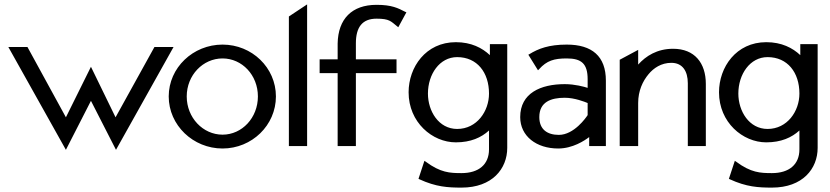

<svg xmlns="http://www.w3.org/2000/svg" viewBox="-20 -665 3777 874"><path d="M18 -451 280 17 394 -206 508 17 770 -451H683L506 -131L394 -361L280 -131L105 -451Z M748 -226C748 -95 859 11 993 11C1127 11 1236 -95 1236 -226C1236 -357 1127 -462 993 -462C859 -462 748 -357 748 -226ZM830 -226C830 -323 904 -399 993 -399C1082 -399 1154 -323 1154 -226C1154 -129 1082 -52 993 -52C904 -52 830 -129 830 -226Z M1295 0H1378V-645L1295 -590Z M1435 -332H1517V0H1600V-332H1785V-395H1600V-468C1600 -541 1629 -580 1694 -580C1753 -580 1759 -568 1788 -545L1793 -541L1830 -609L1825 -611C1792 -628 1764 -643 1694 -643C1582 -643 1519 -579 1517 -467V-395H1435Z M1840 -245C1840 -108 1948 -17 2055 -17C2123 -17 2171 -39 2206 -71V15C2206 84 2159 123 2081 123C2028 123 1985 121 1918 71L1912 67L1885 149L1889 151C1965 186 2019 189 2081 189C2221 189 2289 103 2289 8V-464H2210V-414C2175 -447 2125 -473 2055 -473C1918 -473 1840 -359 1840 -245ZM1928 -239C1928 -327 1981 -405 2061 -405C2152 -405 2206 -335 2206 -239C2206 -159 2151 -78 2061 -78C1977 -78 1928 -159 1928 -239Z M2348 -132C2348 -45 2422 11 2521 11C2587 11 2641 -25 2662 -41V0H2738V-298C2738 -409 2675 -462 2560 -462C2479 -462 2431 -444 2389 -418L2385 -416L2429 -345L2434 -350C2469 -389 2502 -399 2560 -399C2627 -399 2655 -375 2655 -304V-265C2640 -270 2597 -282 2551 -282C2441 -282 2348 -241 2348 -132ZM2435 -132C2435 -201 2488 -220 2551 -220C2596 -220 2643 -201 2655 -196V-141C2648 -130 2593 -51 2524 -51C2471 -51 2435 -76 2435 -132Z M2801 0H2885V-196C2885 -252 2906 -296 2932 -327C2955 -355 2990 -379 3036 -379C3087 -379 3111 -341 3111 -286V0H3193V-283C3193 -378 3142 -443 3044 -443C2971 -443 2920 -410 2885 -371V-438L2801 -393Z M3253 -245C3253 -108 3361 -17 3468 -17C3536 -17 3584 -39 3619 -71V15C3619 84 3572 123 3494 123C3441 123 3398 121 3331 71L3325 67L3298 149L3302 151C3378 186 3432 189 3494 189C3634 189 3702 103 3702 8V-464H3623V-414C3588 -447 3538 -473 3468 -473C3331 -473 3253 -359 3253 -245ZM3341 -239C3341 -327 3394 -405 3474 -405C3565 -405 3619 -335 3619 -239C3619 -159 3564 -78 3474 -78C3390 -78 3341 -159 3341 -239Z"/></svg>

Font: Charger Sport
Style: DfBd
Weight: 400
Designer: Jasper
Foundry: Cannot Into Space Fonts
Version: Version 1.1